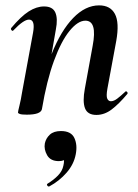

<svg xmlns="http://www.w3.org/2000/svg" viewBox="-20 -419 515 715"><path d="M339 9Q306 9 296.5 -16Q287 -41 296 -89L325 -248Q343 -342 298 -342Q270 -342 239 -304Q208 -266 181 -192.5Q154 -119 136 -12L118 -13Q138 -132 172.5 -218.5Q207 -305 252.5 -352Q298 -399 349 -399Q391 -399 408 -367Q425 -335 413 -267L380 -89Q375 -61 379.5 -51.5Q384 -42 393 -42Q404 -42 417 -52Q430 -62 446 -77Q449 -81 453 -77Q457 -73 454 -69Q423 -32 396 -11.5Q369 9 339 9ZM80 8Q61 8 54 5.5Q47 3 47 0Q47 -4 52.5 -26Q58 -48 62 -74L103 -297Q112 -346 88 -346Q78 -346 63.5 -336Q49 -326 30 -306Q27 -302 23 -306.5Q19 -311 22 -315Q58 -358 87 -376.5Q116 -395 144 -395Q176 -395 186 -372.5Q196 -350 188 -309L136 -12Q131 8 80 8ZM164 275Q160 277 156.5 272.5Q153 268 157 265Q180 251 196 234.5Q212 218 216 198Q221 177 215.5 167Q210 157 202 156L235 137Q236 159 227.5 170Q219 181 199 181Q168 181 155.5 159Q143 137 147 115Q151 96 165.5 82.5Q180 69 207 69Q245 69 257 95Q269 121 262 156Q255 193 228 224Q201 255 164 275Z"/></svg>

Font: Cormorant Infant Light
Style: Italic
Weight: 300
Italic angle: -10°
Designer: Christian Thalmann (Catharsis Fonts)
Foundry: Catharsis Fonts
Version: Version 4.001